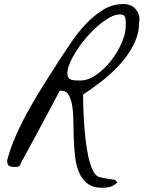

<svg xmlns="http://www.w3.org/2000/svg" viewBox="-20 -804 694 928"><path d="M472.7 103.5Q428.7 103.5 402.3 83Q376 62.5 361.8 28.8Q347.7 -4.9 342.8 -47.9Q337.9 -90.8 336.4 -135.7Q335 -180.7 334.5 -223.1Q334 -265.6 328.1 -297.9Q322.3 -330.1 309.1 -349.1Q295.9 -368.2 268.6 -365.2Q261.7 -352.5 248.5 -327.1Q235.4 -301.8 217.8 -269.5Q200.2 -237.3 181.2 -201.2Q162.1 -165 144.5 -132.8Q127 -100.6 112.8 -74.7Q98.6 -48.8 91.8 -36.1Q84 -22.5 81.1 -15.1Q78.1 -7.8 74.7 -3.4Q71.3 1 65.9 2Q60.5 2.9 49.8 2.9Q30.3 2.9 22.5 -3.4Q14.6 -9.8 14.6 -29.3Q31.2 -91.8 59.1 -153.8Q86.9 -215.8 121.1 -276.9Q155.3 -337.9 193.4 -397.9Q231.4 -458 268.6 -516.6Q292 -551.8 323.2 -598.1Q354.5 -644.5 393.1 -686Q431.6 -727.5 477.1 -755.9Q522.5 -784.2 574.2 -784.2Q592.8 -785.2 608.9 -778.8Q625 -772.5 635.7 -759.8Q646.5 -747.1 651.4 -730.5Q656.2 -713.9 652.3 -694.3Q652.3 -646.5 632.3 -602.1Q612.3 -557.6 582 -519.5Q551.8 -481.4 517.1 -450.2Q482.4 -418.9 452.1 -396.5Q421.9 -374 401.9 -360.8Q381.8 -347.7 381.8 -346.7Q381.8 -335 382.3 -302.2Q382.8 -269.5 385.3 -227.5Q387.7 -185.5 392.6 -139.2Q397.5 -92.8 405.8 -52.2Q414.1 -11.7 427.2 16.6Q440.4 44.9 459 51.8Q461.9 52.7 472.7 54.7Q483.4 56.6 496.6 59.1Q509.8 61.5 521 63Q532.2 64.5 535.2 65.4Q537.1 66.4 542 71.3Q546.9 76.2 547.9 78.1Q525.4 95.7 510.7 99.6Q496.1 103.5 472.7 103.5ZM305.7 -451.2Q305.7 -436.5 310.5 -429.2Q315.4 -421.9 324.2 -418.9Q333 -416 344.2 -415.5Q355.5 -415 368.2 -415Q407.2 -415 446.3 -442.9Q485.4 -470.7 517.1 -511.2Q548.8 -551.8 568.4 -597.7Q587.9 -643.6 587.9 -678.7Q587.9 -688.5 587.9 -698.2Q587.9 -708 585.9 -716.3Q584 -724.6 578.1 -729.5Q572.3 -734.4 559.6 -734.4Q537.1 -734.4 509.8 -719.2Q482.4 -704.1 454.1 -679.7Q425.8 -655.3 398.9 -624.5Q372.1 -593.8 351.6 -562Q331.1 -530.3 318.4 -501Q305.7 -471.7 305.7 -451.2Z"/></svg>

Font: La Belle Aurore
Style: Regular
Weight: 400
Version: Version 1.001 2001